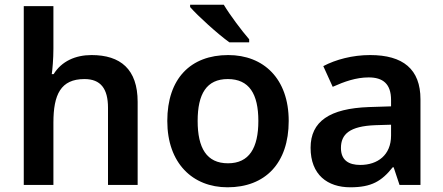

<svg xmlns="http://www.w3.org/2000/svg" viewBox="-20 -786 1884 816"><path d="M207 -579V-760H81V0H207V-265C207 -384 238 -450 339 -450C408 -450 439 -409 439 -328V0H565V-353C565 -492 492 -552 369 -552C301 -552 242 -526 208 -471H200C203 -491 207 -536 207 -579Z M931 -766H788V-756C820 -719 906 -641 955 -606H1039V-619C1007 -656 958 -721 931 -766ZM1207 -272C1207 -452 1100 -552 950 -552C790 -552 691 -452 691 -272C691 -92 799 10 947 10C1107 10 1207 -92 1207 -272ZM820 -272C820 -387 858 -450 948 -450C1039 -450 1078 -387 1078 -272C1078 -157 1039 -92 949 -92C858 -92 820 -157 820 -272Z M1553 -552C1478 -552 1407 -533 1354 -505L1394 -417C1443 -439 1493 -457 1547 -457C1607 -457 1642 -430 1642 -361V-334L1548 -331C1381 -325 1300 -270 1300 -158C1300 -43 1372 10 1469 10C1559 10 1602 -16 1649 -75H1653L1678 0H1767V-364C1767 -492 1693 -552 1553 -552ZM1576 -254 1642 -256V-210C1642 -127 1585 -85 1511 -85C1462 -85 1429 -105 1429 -157C1429 -215 1465 -250 1576 -254Z"/></svg>

Font: Noto Sans Bengali SemiBold
Style: Regular
Weight: 600
Designer: Jelle Bosma - Monotype Design Team
Foundry: Monotype Imaging Inc.
Version: Version 2.003